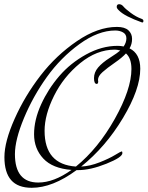

<svg xmlns="http://www.w3.org/2000/svg" viewBox="-20 -878 702 913"><path d="M596 -648Q647 -623 647 -551Q647 -454 564.5 -316.5Q482 -179 366 -86Q408 -88 453.5 -106Q499 -124 527 -141Q555 -158 558.5 -158Q562 -158 562 -150Q562 -130 486 -99.5Q410 -69 351 -69H344Q230 15 131 15Q65 15 33 -21.5Q1 -58 1 -131Q1 -204 49.5 -313Q98 -422 172.5 -518.5Q247 -615 346 -682.5Q445 -750 536 -750Q573 -750 590.5 -734Q608 -718 608 -693Q608 -668 596 -648ZM446 -498 447 -491Q447 -479 440 -479Q427 -479 427 -506.5Q427 -534 446.5 -557Q466 -580 503 -603.5Q540 -627 552 -638Q536 -642 526 -642Q440 -642 361 -577.5Q282 -513 237 -422.5Q192 -332 192 -256Q192 -96 341 -86Q447 -172 526 -313Q605 -454 605 -550Q605 -601 579 -624Q561 -604 525.5 -579.5Q490 -555 468 -535.5Q446 -516 446 -498ZM162 -10Q236 -10 320 -70Q230 -77 186 -124Q142 -171 142 -239.5Q142 -308 175.5 -381.5Q209 -455 262 -516.5Q315 -578 389.5 -619Q464 -660 539 -660Q554 -660 568 -657Q581 -676 581 -695.5Q581 -715 565 -724Q549 -733 528 -733Q447 -733 358 -668.5Q269 -604 203 -512Q137 -420 94 -316.5Q51 -213 51 -145Q51 -10 162 -10ZM535 -845Q535 -858 546.5 -858Q558 -858 567 -847Q576 -836 601.5 -817Q627 -798 652 -789Q662 -786 662 -778.5Q662 -771 656 -771Q572 -801 546 -828Q535 -838 535 -845Z"/></svg>

Font: Mrs Saint Delafield
Style: Regular
Weight: 400
Designer: Alejandro Paul
Foundry: Alejandro Paul
Version: Version 1.000